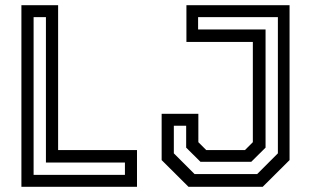

<svg xmlns="http://www.w3.org/2000/svg" viewBox="-20 -720 1193 740"><path d="M62.5 0V-700H204V-141.5H508V0ZM109.5 -46H461.5V-93.5H157V-654H109.5ZM706.5 0 603 -103V-281.5H744.5V-172L775 -141.5H924L954.5 -172V-558.5H698.5V-700H1096V-103L992.5 0ZM730 -49H971L1051 -129V-654H743.5V-606.5H1003.5V-151L948.5 -96.5H752.5L697.5 -151V-235.5H650V-129Z"/></svg>

Font: Tourney Medium
Style: Regular
Weight: 500
Designer: Tyler Finck
Foundry: Etcetera Type Co
Version: Version 1.015